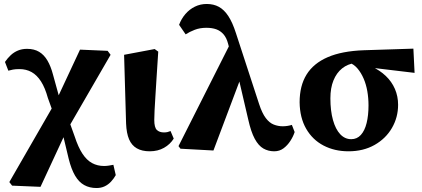

<svg xmlns="http://www.w3.org/2000/svg" viewBox="-20 -747 2125 967"><path d="M41 188 27 170 262 -238 383 -497 522 -491 537 -471 313 -84 184 194ZM466 200Q431 200 404 185Q377 170 358 137.5Q339 105 326 53L293 -85H276L328 -138L356 -60Q374 -5 395.5 27.5Q417 60 444 74.5Q471 89 504 89Q516 89 528.5 87Q541 85 551 83L563 135Q553 153 539 168Q525 183 507 191.5Q489 200 466 200ZM249 -176 221 -254Q207 -305 186.5 -337Q166 -369 139 -384Q112 -399 78 -399Q58 -399 45 -396.5Q32 -394 22 -391L5 -435Q18 -454 34 -469Q50 -484 70.5 -492.5Q91 -501 116 -501Q152 -501 177 -486Q202 -471 219 -442Q236 -413 247 -371L287 -226H307Z M734 15Q695 15 669 0Q643 -15 630 -45.5Q617 -76 615 -125L605 -471L759 -500L777 -487Q772 -411 768.5 -355.5Q765 -300 762.5 -259.5Q760 -219 758.5 -191Q757 -163 757 -143Q757 -105 770 -92.5Q783 -80 806 -80Q816 -80 824 -82Q832 -84 839 -87L855 -49Q837 -20 806 -2.5Q775 15 734 15Z M889 2 879 -11 1144 -536 1198 -369 1055 11ZM1361 15Q1331 15 1306.5 1Q1282 -13 1263 -48Q1244 -83 1230 -146L1175 -382H1167L1129 -526Q1121 -557 1105.5 -574.5Q1090 -592 1069 -599.5Q1048 -607 1019 -607Q987 -607 961 -597Q935 -587 915 -574L882 -622Q893 -652 913.5 -676Q934 -700 961.5 -713.5Q989 -727 1021 -727Q1056 -727 1082.5 -712.5Q1109 -698 1130 -666Q1151 -634 1168 -581L1285 -223Q1300 -177 1318.5 -152.5Q1337 -128 1359 -119.5Q1381 -111 1404 -111Q1416 -111 1428.5 -113Q1441 -115 1450 -118L1464 -82Q1457 -60 1442.5 -37.5Q1428 -15 1408 0Q1388 15 1361 15Z M1735 15Q1665 15 1609.5 -14Q1554 -43 1522 -98.5Q1490 -154 1489 -232Q1489 -315 1524 -371.5Q1559 -428 1630.5 -459Q1702 -490 1813 -494L2062 -502L2068 -380L1817 -410L1770 -430Q1731 -425 1703 -402.5Q1675 -380 1659.5 -342Q1644 -304 1644 -252Q1644 -189 1657 -142.5Q1670 -96 1693.5 -71Q1717 -46 1749 -46Q1778 -46 1797.5 -67.5Q1817 -89 1826.5 -127.5Q1836 -166 1836 -216Q1836 -253 1830 -287.5Q1824 -322 1811.5 -351Q1799 -380 1781 -401.5Q1763 -423 1738 -432L1758 -439Q1809 -432 1851 -412.5Q1893 -393 1923 -364.5Q1953 -336 1969 -299Q1985 -262 1985 -219Q1985 -156 1954 -102.5Q1923 -49 1866.5 -17Q1810 15 1735 15Z"/></svg>

Font: Source Serif 4 18pt
Style: Bold
Weight: 700
Designer: Frank Grießhammer
Foundry: Adobe Systems Incorporated
Version: Version 4.004;hotconv 1.0.116;makeotfexe 2.5.65601